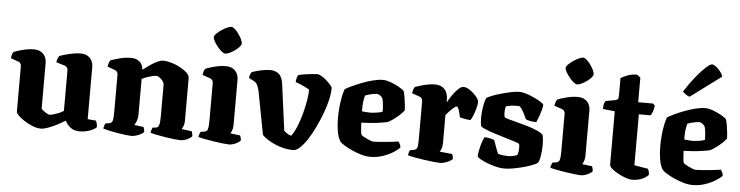

<svg xmlns="http://www.w3.org/2000/svg" viewBox="-47 -1007 4758 1235"><g transform="rotate(5 2332.0 -390.0)"><path d="M243 4Q217 4 188.5 -7.5Q160 -19 135 -35Q110 -51 94.5 -66.5Q79 -82 79 -90V-385Q79 -395 74 -402.5Q69 -410 60 -413L10 -431Q12 -443 15 -453.5Q18 -464 24 -472Q41 -479 79 -489.5Q117 -500 154 -500Q193 -500 214.5 -477.5Q236 -455 236 -419V-123Q241 -118 251.5 -110Q262 -102 273 -96Q284 -90 291 -90Q298 -90 314.5 -94.5Q331 -99 349.5 -106.5Q368 -114 380 -123V-385Q380 -394 375 -401.5Q370 -409 361 -413L304 -430Q306 -445 311 -456.5Q316 -468 319 -472Q330 -476 353 -482.5Q376 -489 403.5 -494.5Q431 -500 455 -500Q494 -500 515.5 -477.5Q537 -455 537 -419V-83L591 -78Q594 -72 597 -61.5Q600 -51 600 -37Q595 -29 577.5 -20Q560 -11 537 -5.5Q514 0 494 0Q455 0 432 -18.5Q409 -37 398 -61Q380 -50 350 -34Q320 -18 290 -7Q260 4 243 4Z M826 0Q815 0 789.5 -3Q764 -6 734.5 -11Q705 -16 680 -21.5Q655 -27 643 -31Q643 -39 646 -48.5Q649 -58 652 -65L677 -69Q694 -72 698.5 -87Q703 -102 703 -147V-385Q703 -394 698.5 -401.5Q694 -409 684 -413L635 -431Q637 -443 640 -453.5Q643 -464 649 -472Q666 -479 704.5 -489.5Q743 -500 780 -500Q815 -500 836 -482Q857 -464 860 -430Q875 -442 898 -458.5Q921 -475 946 -487.5Q971 -500 989 -500Q1012 -500 1041.5 -491.5Q1071 -483 1098 -468.5Q1125 -454 1143 -437Q1161 -420 1161 -402V-128Q1161 -107 1155 -92.5Q1149 -78 1145 -72L1210 -64Q1212 -59 1214.5 -50Q1217 -41 1217 -32Q1212 -25 1198.5 -17Q1185 -9 1170.5 -4.5Q1156 0 1143 0Q1131 0 1104 -3Q1077 -6 1045 -11Q1013 -16 986.5 -21.5Q960 -27 948 -31Q948 -39 951 -48.5Q954 -58 957 -65L977 -67Q988 -68 993.5 -75Q999 -82 1001.5 -98.5Q1004 -115 1004 -147V-348Q1004 -355 998.5 -364Q993 -373 985 -381Q977 -389 968.5 -394Q960 -399 954 -399Q946 -399 933 -396.5Q920 -394 906 -389.5Q892 -385 879.5 -380Q867 -375 860 -371V-139Q860 -118 853 -99.5Q846 -81 839 -72L899 -64Q901 -61 903.5 -51.5Q906 -42 906 -32Q901 -25 886 -17Q871 -9 854.5 -4.5Q838 0 826 0Z M1456 0Q1445 0 1417.5 -3Q1390 -6 1357.5 -11Q1325 -16 1297 -21.5Q1269 -27 1257 -31Q1257 -38 1260.5 -48Q1264 -58 1267 -65L1292 -69Q1302 -71 1307.5 -76.5Q1313 -82 1315.5 -98Q1318 -114 1318 -147V-385Q1318 -395 1313 -402.5Q1308 -410 1299 -413L1248 -431Q1250 -443 1253 -453.5Q1256 -464 1263 -472Q1281 -480 1319 -490Q1357 -500 1393 -500Q1432 -500 1453.5 -477.5Q1475 -455 1475 -419V-128Q1475 -107 1469 -92Q1463 -77 1459 -72L1523 -64Q1525 -59 1527.5 -50.5Q1530 -42 1530 -32Q1525 -25 1511.5 -17Q1498 -9 1483.5 -4.5Q1469 0 1456 0ZM1381 -580Q1372 -580 1358.5 -591Q1345 -602 1331.5 -618.5Q1318 -635 1308.5 -651.5Q1299 -668 1299 -679Q1299 -689 1311.5 -701.5Q1324 -714 1342 -726.5Q1360 -739 1378 -747Q1396 -755 1406 -755Q1416 -755 1429 -743.5Q1442 -732 1454 -715Q1466 -698 1474 -681.5Q1482 -665 1482 -654Q1482 -645 1471 -632.5Q1460 -620 1443.5 -608Q1427 -596 1410 -588Q1393 -580 1381 -580Z M1871 0Q1842 0 1812.5 -6.5Q1783 -13 1756 -24.5Q1729 -36 1706.5 -50Q1684 -64 1669 -80L1616 -358Q1612 -376 1604.5 -394Q1597 -412 1579 -421L1548 -437Q1548 -448 1552 -458.5Q1556 -469 1560 -475Q1570 -480 1592 -486Q1614 -492 1638.5 -496Q1663 -500 1679 -500Q1714 -500 1736 -481Q1758 -462 1764 -412L1803 -119Q1808 -114 1815 -108.5Q1822 -103 1831 -98Q1840 -93 1850 -91Q1869 -115 1885.5 -155.5Q1902 -196 1914 -241.5Q1926 -287 1933 -328.5Q1940 -370 1939 -396Q1930 -402 1918 -408Q1906 -414 1893 -420Q1880 -426 1868.5 -430Q1857 -434 1849 -437Q1849 -450 1853 -463.5Q1857 -477 1861 -483Q1877 -488 1900 -491.5Q1923 -495 1946.5 -497.5Q1970 -500 1984 -500Q1994 -500 2010.5 -490.5Q2027 -481 2043.5 -466.5Q2060 -452 2071.5 -438.5Q2083 -425 2083 -418Q2083 -386 2073 -342.5Q2063 -299 2045.5 -252.5Q2028 -206 2006.5 -161Q1985 -116 1961 -79.5Q1937 -43 1914 -21.5Q1891 0 1871 0Z M2367 0Q2340 0 2308 -9.5Q2276 -19 2246.5 -32.5Q2217 -46 2196 -59.5Q2175 -73 2170 -80Q2153 -106 2146.5 -146.5Q2140 -187 2140 -230Q2140 -267 2143.5 -303.5Q2147 -340 2153.5 -371Q2160 -402 2167 -419Q2181 -428 2209.5 -441.5Q2238 -455 2273 -468.5Q2308 -482 2343.5 -491Q2379 -500 2408 -500Q2429 -500 2456.5 -490Q2484 -480 2509.5 -466Q2535 -452 2546 -440Q2551 -425 2555 -400Q2559 -375 2561.5 -351.5Q2564 -328 2564 -317Q2550 -299 2531.5 -282.5Q2513 -266 2494.5 -253Q2476 -240 2462 -233Q2435 -227 2406 -223Q2377 -219 2348 -217Q2319 -215 2292 -214Q2294 -180 2295.5 -160.5Q2297 -141 2301 -136Q2304 -132 2314 -126Q2324 -120 2337 -114Q2350 -108 2361.5 -103.5Q2373 -99 2379 -99Q2394 -99 2414 -100.5Q2434 -102 2456.5 -104Q2479 -106 2500.5 -108.5Q2522 -111 2540 -114Q2545 -109 2550 -100Q2555 -91 2557 -77Q2546 -63 2517.5 -45Q2489 -27 2450.5 -13.5Q2412 0 2367 0ZM2349 -283Q2362 -284 2375 -285.5Q2388 -287 2400.5 -289.5Q2413 -292 2423 -297Q2423 -308 2422 -324Q2421 -340 2419 -356.5Q2417 -373 2412 -384Q2406 -392 2399 -397.5Q2392 -403 2385.5 -405Q2379 -407 2375 -407Q2368 -407 2353.5 -404.5Q2339 -402 2324.5 -398Q2310 -394 2301 -390Q2297 -377 2294 -358Q2291 -339 2290.5 -320.5Q2290 -302 2290 -287Q2305 -285 2320 -284Q2335 -283 2349 -283Z M2820 0Q2808 0 2779 -3Q2750 -6 2715 -11Q2680 -16 2651 -21.5Q2622 -27 2610 -31Q2610 -38 2613 -48Q2616 -58 2620 -65L2644 -69Q2654 -71 2660 -76.5Q2666 -82 2668 -98Q2670 -114 2670 -147V-385Q2670 -395 2665 -402.5Q2660 -410 2652 -413L2601 -431Q2603 -443 2606 -453.5Q2609 -464 2615 -472Q2632 -479 2670.5 -489.5Q2709 -500 2746 -500Q2783 -500 2805.5 -476Q2828 -452 2828 -406V-391Q2831 -396 2841 -413.5Q2851 -431 2866 -451Q2881 -471 2897 -485.5Q2913 -500 2928 -500Q2943 -500 2960.5 -490Q2978 -480 2994 -465Q3010 -450 3019.5 -436Q3029 -422 3029 -413Q3029 -395 3022 -370Q3015 -345 3006 -322.5Q2997 -300 2990 -292Q2973 -292 2953 -296Q2933 -300 2921 -303Q2920 -310 2916 -326.5Q2912 -343 2906.5 -357Q2901 -371 2894 -371Q2889 -371 2879.5 -363.5Q2870 -356 2859.5 -346Q2849 -336 2840.5 -325.5Q2832 -315 2827 -310V-128Q2827 -107 2821 -92Q2815 -77 2811 -72L2892 -64Q2894 -59 2896.5 -50.5Q2899 -42 2899 -32Q2892 -24 2877 -16.5Q2862 -9 2846.5 -4.5Q2831 0 2820 0Z M3234 0Q3208 0 3178.5 -7.5Q3149 -15 3122 -25.5Q3095 -36 3077 -46.5Q3059 -57 3057 -63Q3059 -98 3069 -134Q3079 -170 3090 -190Q3111 -189 3129 -185Q3147 -181 3154 -176Q3160 -160 3168.5 -135.5Q3177 -111 3186 -91Q3197 -87 3218 -84.5Q3239 -82 3249 -82Q3261 -82 3278 -84.5Q3295 -87 3310 -94Q3313 -100 3315.5 -113Q3318 -126 3318 -140Q3318 -148 3317 -156Q3316 -164 3315 -166Q3312 -170 3287 -178Q3262 -186 3225.5 -197Q3189 -208 3152.5 -219.5Q3116 -231 3090 -242Q3064 -253 3061 -262Q3059 -271 3058 -286.5Q3057 -302 3057 -314Q3057 -347 3063 -383Q3069 -419 3078 -441Q3089 -449 3114.5 -459Q3140 -469 3172 -478Q3204 -487 3235.5 -493.5Q3267 -500 3292 -500Q3309 -500 3334.5 -491.5Q3360 -483 3386 -471Q3412 -459 3430 -447Q3448 -435 3448 -430Q3448 -417 3442 -395.5Q3436 -374 3428 -352Q3420 -330 3413 -315Q3387 -316 3369.5 -320Q3352 -324 3345 -328Q3331 -361 3316 -385Q3301 -409 3292 -409Q3277 -409 3263.5 -408.5Q3250 -408 3237 -405.5Q3224 -403 3210 -400Q3206 -388 3205 -377.5Q3204 -367 3204 -359Q3204 -350 3205 -343.5Q3206 -337 3208 -329Q3212 -325 3235 -318.5Q3258 -312 3291.5 -303.5Q3325 -295 3360 -284.5Q3395 -274 3422 -262Q3449 -250 3460 -237Q3464 -226 3465.5 -206.5Q3467 -187 3467 -171Q3467 -138 3461.5 -103.5Q3456 -69 3447 -56Q3435 -47 3410 -37.5Q3385 -28 3353 -19.5Q3321 -11 3289.5 -5.5Q3258 0 3234 0Z M3728 0Q3717 0 3689.5 -3Q3662 -6 3629.5 -11Q3597 -16 3569 -21.5Q3541 -27 3529 -31Q3529 -38 3532.5 -48Q3536 -58 3539 -65L3564 -69Q3574 -71 3579.5 -76.5Q3585 -82 3587.5 -98Q3590 -114 3590 -147V-385Q3590 -395 3585 -402.5Q3580 -410 3571 -413L3520 -431Q3522 -443 3525 -453.5Q3528 -464 3535 -472Q3553 -480 3591 -490Q3629 -500 3665 -500Q3704 -500 3725.5 -477.5Q3747 -455 3747 -419V-128Q3747 -107 3741 -92Q3735 -77 3731 -72L3795 -64Q3797 -59 3799.5 -50.5Q3802 -42 3802 -32Q3797 -25 3783.5 -17Q3770 -9 3755.5 -4.5Q3741 0 3728 0ZM3653 -580Q3644 -580 3630.5 -591Q3617 -602 3603.5 -618.5Q3590 -635 3580.5 -651.5Q3571 -668 3571 -679Q3571 -689 3583.5 -701.5Q3596 -714 3614 -726.5Q3632 -739 3650 -747Q3668 -755 3678 -755Q3688 -755 3701 -743.5Q3714 -732 3726 -715Q3738 -698 3746 -681.5Q3754 -665 3754 -654Q3754 -645 3743 -632.5Q3732 -620 3715.5 -608Q3699 -596 3682 -588Q3665 -580 3653 -580Z M4057 0Q4041 0 4017 -8.5Q3993 -17 3968 -30.5Q3943 -44 3926.5 -58.5Q3910 -73 3910 -84V-429L3833 -437Q3833 -463 3838 -475.5Q3843 -488 3848 -490L3908 -501Q3917 -503 3922.5 -508Q3928 -513 3928 -536V-644Q3939 -653 3968.5 -664.5Q3998 -676 4033 -676L4055 -659V-500H4151L4163 -488Q4162 -469 4155.5 -450.5Q4149 -432 4141 -423H4066V-94L4155 -79Q4158 -74 4161 -64Q4164 -54 4164 -40Q4153 -28 4136 -18.5Q4119 -9 4099 -4.5Q4079 0 4057 0Z M4448 0Q4421 0 4389 -9.5Q4357 -19 4327.5 -32.5Q4298 -46 4277 -59.5Q4256 -73 4251 -80Q4234 -106 4227.5 -146.5Q4221 -187 4221 -230Q4221 -267 4224.5 -303.5Q4228 -340 4234.5 -371Q4241 -402 4248 -419Q4262 -428 4290.5 -441.5Q4319 -455 4354 -468.5Q4389 -482 4424.5 -491Q4460 -500 4489 -500Q4510 -500 4537.5 -490Q4565 -480 4590.5 -466Q4616 -452 4627 -440Q4632 -425 4636 -400Q4640 -375 4642.5 -351.5Q4645 -328 4645 -317Q4631 -299 4612.5 -282.5Q4594 -266 4575.5 -253Q4557 -240 4543 -233Q4516 -227 4487 -223Q4458 -219 4429 -217Q4400 -215 4373 -214Q4375 -180 4376.5 -160.5Q4378 -141 4382 -136Q4385 -132 4395 -126Q4405 -120 4418 -114Q4431 -108 4442.5 -103.5Q4454 -99 4460 -99Q4475 -99 4495 -100.5Q4515 -102 4537.5 -104Q4560 -106 4581.5 -108.5Q4603 -111 4621 -114Q4626 -109 4631 -100Q4636 -91 4638 -77Q4627 -63 4598.5 -45Q4570 -27 4531.5 -13.5Q4493 0 4448 0ZM4430 -283Q4443 -284 4456 -285.5Q4469 -287 4481.5 -289.5Q4494 -292 4504 -297Q4504 -308 4503 -324Q4502 -340 4500 -356.5Q4498 -373 4493 -384Q4487 -392 4480 -397.5Q4473 -403 4466.5 -405Q4460 -407 4456 -407Q4449 -407 4434.5 -404.5Q4420 -402 4405.5 -398Q4391 -394 4382 -390Q4378 -377 4375 -358Q4372 -339 4371.5 -320.5Q4371 -302 4371 -287Q4386 -285 4401 -284Q4416 -283 4430 -283ZM4381 -564Q4367 -568 4354.5 -577.5Q4342 -587 4336 -594Q4372 -650 4406.5 -692.5Q4441 -735 4468 -759.5Q4495 -784 4508 -784Q4518 -784 4532.5 -773Q4547 -762 4560.5 -745.5Q4574 -729 4579 -711Z"/></g></svg>

Font: Texturina Medium 12pt ExtraBold
Style: Regular
Weight: 800
Version: Version 1.002